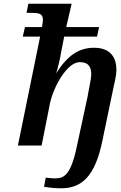

<svg xmlns="http://www.w3.org/2000/svg" viewBox="-20 -780 648 1029"><path d="M529 -27 584 -291C593 -331 604 -378 604 -404C604 -471 573 -524 484 -524C402 -524 341 -482 281 -387C288 -408 302 -463 309 -507L324 -584H500L511 -635H335L364 -760H132L122 -711H148C195 -711 210 -705 210 -671C210 -670 208 -650 205 -635H114L102 -584H195L76 0H203L248 -227C269 -322 342 -447 407 -447C458 -447 469 -417 469 -381C469 -354 451 -279 450 -265L393 -1C359 165 321 176 272 176C261 176 240 174 225 172L216 221C255 227 276 229 309 229C417 229 490 166 529 -27Z"/></svg>

Font: Noto Serif Semi
Style: Italic
Weight: 600
Italic angle: -12°
Designer: Monotype Design Team
Foundry: Monotype Imaging Inc.
Version: Version 1.901